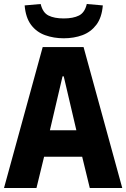

<svg xmlns="http://www.w3.org/2000/svg" viewBox="-31 -938 630 958"><path d="M-11 0 182 -703H386L579 0H417L379 -156H189L151 0ZM218 -288H350L287 -557H281ZM287 -747Q237 -747 194 -762.5Q151 -778 124 -814Q97 -850 92 -911L172 -918Q182 -875 211 -860.5Q240 -846 287 -846Q334 -846 363 -860.5Q392 -875 402 -918L482 -911Q477 -850 449.5 -814Q422 -778 380 -762.5Q338 -747 287 -747Z"/></svg>

Font: Ruda SemiBold
Style: Bold
Weight: 900
Designer: Mariela Monsalve and Angelina Sanchez
Foundry: Mariela Monsalve and Angelina Sanchez
Version: Version 2.000